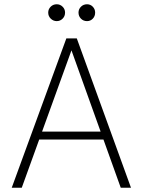

<svg xmlns="http://www.w3.org/2000/svg" viewBox="-20 -880 669 900"><path d="M35 0 291 -700H340L594 0H546L315 -644L82 0ZM142 -226 157 -263H472L487 -226ZM246 -781Q230 -781 218 -792.5Q206 -804 206 -821Q206 -837 217.5 -848.5Q229 -860 246 -860Q262 -860 273.5 -848.5Q285 -837 285 -821Q285 -804 273.5 -792.5Q262 -781 246 -781ZM388 -781Q371 -781 359.5 -792.5Q348 -804 348 -821Q348 -837 359.5 -848.5Q371 -860 388 -860Q404 -860 415 -848.5Q426 -837 426 -821Q426 -804 415 -792.5Q404 -781 388 -781Z"/></svg>

Font: DM Sans 10pt ExtraLight
Style: Regular
Weight: 250
Version: Version 4.004;gftools[0.9.30]